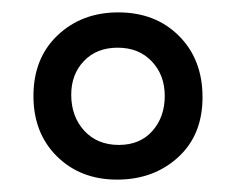

<svg xmlns="http://www.w3.org/2000/svg" viewBox="-20 -690 381 310"><path d="M169 -400Q110 -400 72 -437.5Q34 -475 34 -535Q34 -596 73 -633Q112 -670 171 -670Q231 -670 269 -632Q307 -594 307 -533Q307 -472 267.5 -436Q228 -400 169 -400ZM172 -456Q206 -456 226 -478.5Q246 -501 246 -535Q246 -569 225 -591Q204 -613 170 -613Q136 -613 115.5 -591.5Q95 -570 95 -537Q95 -502 116 -479Q137 -456 172 -456Z"/></svg>

Font: Bricolage Grotesque 10pt Light
Style: Regular
Weight: 300
Designer: Mathieu Triay
Foundry: Atelier Triay
Version: Version 1.000; ttfautohint (v1.8.4.7-5d5b);gftools[0.9.32]